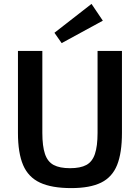

<svg xmlns="http://www.w3.org/2000/svg" viewBox="-20 -951 717 984"><path d="M605 -690V-270Q605 -167 580 -105Q555 -43 498 -15Q441 13 345 13Q245 13 185 -15Q125 -43 98.5 -105Q72 -167 72 -270V-690H197V-270Q197 -202 210.5 -162Q224 -122 255 -105.5Q286 -89 339 -89Q392 -89 422.5 -105.5Q453 -122 466.5 -162Q480 -202 480 -270V-690ZM449 -931 507 -845 296 -730 259 -783Z"/></svg>

Font: Exo 2 SemiBold
Style: Regular
Weight: 600
Designer: Natanael Gama
Foundry: Natanael Gama
Version: Version 2.010